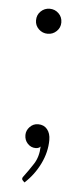

<svg xmlns="http://www.w3.org/2000/svg" viewBox="-48 -511 289 665"><g transform="rotate(5 96.5 -178.5)"><path d="M98 -395Q80 -395 67 -407.5Q54 -420 54 -438Q54 -457 67 -469.5Q80 -482 98 -482Q116 -482 129 -469.5Q142 -457 142 -438Q142 -420 129 -407.5Q116 -395 98 -395ZM63 125 57 119Q55 117 54.5 115.5Q54 114 54 112Q54 109 58 104Q74 83 90.5 57.5Q107 32 108 -4Q106 -1 101.5 1Q97 3 91 3Q75 3 63.5 -9Q52 -21 52 -39Q52 -55 64 -67.5Q76 -80 93 -80Q113 -80 124.5 -66Q136 -52 136 -29Q136 13 116 54Q96 95 63 125Z"/></g></svg>

Font: Aleo ExtraLight
Style: Regular
Weight: 250
Designer: Alessio Laiso
Foundry: Alessio Laiso
Version: Version 2.001;gftools[0.9.29]